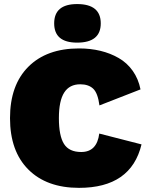

<svg xmlns="http://www.w3.org/2000/svg" viewBox="-20 -906 717 936"><path d="M356 -886.2Q471.2 -886.2 471.2 -792Q471.2 -698.2 356 -698.2Q244.1 -698.2 244.1 -792Q244.1 -886.2 356 -886.2ZM669.9 -202.1Q619.1 9.8 365.2 9.8Q207.5 9.8 118.2 -79.6Q28.8 -168.9 28.8 -330.1Q28.8 -491.2 118.2 -580.6Q207.5 -669.9 365.2 -669.9Q420.9 -669.9 469.5 -658.2Q518.1 -646.5 558.8 -623Q599.6 -599.6 627.2 -560.5Q654.8 -521.5 665 -470.2L464.8 -392.1Q457 -452.1 434.3 -473.6Q411.6 -495.1 371.1 -495.1Q318.8 -495.1 293 -454.8Q267.1 -414.6 267.1 -330.1Q267.1 -243.7 292 -204.3Q316.9 -165 376 -165Q452.6 -165 463.9 -254.9Z"/></svg>

Font: Work Sans Black
Style: Regular
Weight: 900
Designer: Wei Huang
Foundry: Wei Huang
Version: Version 2.012